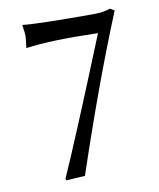

<svg xmlns="http://www.w3.org/2000/svg" viewBox="-74 -669 612 741"><g transform="rotate(-10 232.5 -298.5)"><path d="M345.2 -524.9Q164.6 -530.3 63 -516.1Q67.9 -553.7 67.9 -564.9Q67.9 -571.8 63 -606.9Q114.7 -600.1 342.8 -600.1Q377.4 -600.1 407.2 -609.9L423.8 -600.1Q315.4 -335.4 205.1 -6.3L204.6 -5.4Q201.7 3.9 200.2 8.8L127 13.2L124 6.8Q187.5 -135.3 345.2 -524.9Z"/></g></svg>

Font: Linux Biolinum Capitals O
Style: Small Caps
Weight: 400
Designer: Philipp H. Poll
Foundry: Philipp H. Poll
Version: Version 1.0.4